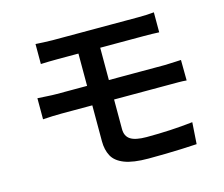

<svg xmlns="http://www.w3.org/2000/svg" viewBox="-105 -869 1211 1039"><g transform="rotate(-15 500.0 -349.5)"><path d="M174 -728Q196 -727 219.5 -725.5Q243 -724 269 -724Q290 -724 327 -724Q364 -724 411 -724Q458 -724 508.5 -724Q559 -724 606 -724Q653 -724 690.5 -724Q728 -724 749 -724Q774 -724 796.5 -725Q819 -726 837 -728V-616Q818 -617 797 -617.5Q776 -618 749 -618Q728 -618 688.5 -618Q649 -618 599 -618Q549 -618 496.5 -618Q444 -618 397 -618Q350 -618 316 -618Q282 -618 269 -618Q243 -618 219.5 -617.5Q196 -617 174 -616ZM507 -384Q507 -364 507 -332Q507 -300 507 -266Q507 -232 507 -204Q507 -176 507 -162Q507 -122 535 -104Q563 -86 625 -86Q693 -86 758 -89.5Q823 -93 884 -100L876 21Q842 23 797 25Q752 27 702.5 28Q653 29 605 29Q519 29 470.5 10Q422 -9 403.5 -44Q385 -79 385 -126Q385 -152 385 -186.5Q385 -221 385 -258.5Q385 -296 385 -330Q385 -364 385 -389Q385 -400 385 -426.5Q385 -453 385 -486Q385 -519 385 -552Q385 -585 385 -610.5Q385 -636 385 -646H507Q507 -636 507 -608Q507 -580 507 -544Q507 -508 507 -473Q507 -438 507 -413.5Q507 -389 507 -384ZM108 -442Q130 -441 160.5 -439Q191 -437 213 -437Q232 -437 270.5 -437Q309 -437 359.5 -437Q410 -437 467 -437Q524 -437 580 -437Q636 -437 685.5 -437Q735 -437 770 -437Q805 -437 819 -437Q830 -437 847 -438Q864 -439 882 -439.5Q900 -440 912 -441L913 -326Q893 -328 866 -328Q839 -328 822 -328Q807 -328 771 -328Q735 -328 685.5 -328Q636 -328 579.5 -328Q523 -328 466 -328Q409 -328 358.5 -328Q308 -328 270 -328Q232 -328 213 -328Q193 -328 162 -327Q131 -326 108 -324Z"/></g></svg>

Font: Noto Sans HK SemiBold
Style: Regular
Weight: 600
Version: Version 2.004-H2;hotconv 1.0.118;makeotfexe 2.5.65603